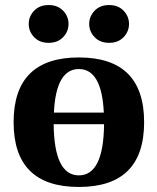

<svg xmlns="http://www.w3.org/2000/svg" viewBox="-20 -730 625 762"><path d="M355.5 -582.5Q334 -605 334 -635Q334 -665 355.5 -687.5Q377 -710 413 -710Q449 -710 470.5 -687.5Q492 -665 492 -635Q492 -605 470.5 -582.5Q449 -560 413 -560Q377 -560 355.5 -582.5ZM115.5 -582.5Q94 -605 94 -635Q94 -665 115.5 -687.5Q137 -710 173 -710Q209 -710 230.5 -687.5Q252 -665 252 -635Q252 -605 230.5 -582.5Q209 -560 173 -560Q137 -560 115.5 -582.5ZM293 12Q34 12 34 -245Q34 -502 293 -502Q552 -502 552 -245Q552 12 293 12ZM193 -237Q195 -34 293 -34Q391 -34 393 -237ZM194 -283H392Q384 -456 293 -456Q202 -456 194 -283Z"/></svg>

Font: Heuristica
Style: Bold
Weight: 700
Version: Version 1.0.2